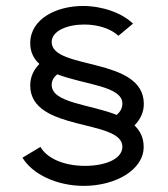

<svg xmlns="http://www.w3.org/2000/svg" viewBox="-20 -623 563 642"><path d="M429.7 -203.6C449.7 -224.1 460.9 -248 460.9 -275.4C460.9 -434.1 152.8 -388.2 152.8 -482.4C152.8 -520 205.1 -541 261.7 -541C308.6 -541 350.6 -526.9 376 -503.4L424.8 -543.9C388.7 -579.1 323.7 -603 257.3 -603C168.9 -603 81.1 -560.1 81.1 -478.5C81.1 -448.7 92.8 -426.3 111.8 -409.2C91.3 -388.7 81.1 -364.3 81.1 -336.9C81.1 -181.2 389.2 -226.1 389.2 -132.3C389.2 -90.8 331.1 -68.4 264.2 -68.4C189 -68.4 135.3 -96.2 115.2 -131.8L55.2 -95.7C86.9 -42.5 167 -1.5 260.3 -1.5C366.7 -1.5 460.4 -55.2 460.4 -131.8C460.4 -162.6 448.7 -185.5 429.7 -203.6ZM152.8 -339.4C152.8 -353.5 159.7 -365.2 171.9 -374.5C262.7 -339.4 389.2 -335.9 389.2 -276.4C389.2 -262.2 382.8 -249.5 370.1 -238.8C279.8 -274.9 152.8 -278.3 152.8 -339.4Z"/></svg>

Font: Now SemiBold
Style: Regular
Weight: 600
Designer: Alfredo Marco Pradil
Foundry: Alfredo Marco Pradil
Version: Version 1.200;hotconv 1.0.109;makeotfexe 2.5.65596